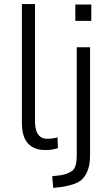

<svg xmlns="http://www.w3.org/2000/svg" viewBox="-20 -725 534 938"><path d="M202 8Q146 8 116.5 -24.5Q87 -57 87 -124V-705H151V-128Q151 -109 156 -90.5Q161 -72 174 -59.5Q187 -47 212 -47Q224 -47 238 -49Q252 -51 261 -54L263 -1Q245 4 232 6Q219 8 202 8ZM348 -623V-703H426V-623ZM240 193 235 136 277 131Q313 125 334 108.5Q355 92 355 33V-494H420V33Q420 70 412 97Q404 124 388.5 143Q373 162 346.5 172Q320 182 284 188Z"/></svg>

Font: Nunito Sans 7pt Condensed Light
Style: Regular
Weight: 300
Width: 3
Designer: Vernon Adams
Foundry: Vernon Adams
Version: Version 3.101;gftools[0.9.27]